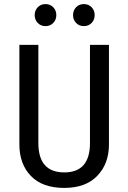

<svg xmlns="http://www.w3.org/2000/svg" viewBox="-20 -909 629 941"><path d="M514 -201Q514 -107 457 -47.5Q400 12 295 12Q188 12 131.5 -46.5Q75 -105 75 -201V-689H168V-208Q168 -64 295 -64Q421 -64 421 -208V-689H514ZM256 -835Q256 -812 241 -796.5Q226 -781 203 -781Q180 -781 165 -796.5Q150 -812 150 -835Q150 -858 165 -873.5Q180 -889 203 -889Q226 -889 241 -873.5Q256 -858 256 -835ZM444 -835Q444 -812 429 -796.5Q414 -781 391 -781Q368 -781 353 -796.5Q338 -812 338 -835Q338 -858 353 -873.5Q368 -889 391 -889Q414 -889 429 -873.5Q444 -858 444 -835Z"/></svg>

Font: Fira Sans Condensed
Style: Regular
Weight: 400
Width: 3
Designer: bBox Type GmbH & Carrois Corporate GbR & Edenspiekermann AG
Foundry: bBox Type GmbH & Carrois Corporate GbR & Edenspiekermann AG
Version: Version 4.301